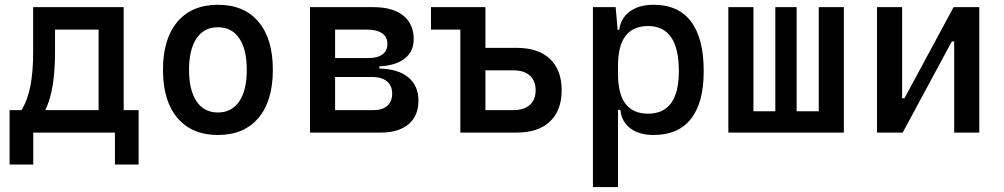

<svg xmlns="http://www.w3.org/2000/svg" viewBox="-20 -547 4142 792"><path d="M19.5 131.8V-92.8H68.8Q94.2 -134.3 105.5 -192.9Q116.7 -251.5 116.7 -329.1V-517.6H490.2V-92.8H551.8V131.8H454.1V0H117.2V131.8ZM386.7 -92.8V-424.8H207V-332.5Q207 -257.3 197.8 -197.8Q188.5 -138.2 167 -92.8Z M878.9 9.8Q771.5 9.8 711.9 -60.5Q652.3 -130.9 652.3 -258.8Q652.3 -387.2 711.9 -457.3Q771.5 -527.3 878.9 -527.3Q986.8 -527.3 1046.1 -457.3Q1105.5 -387.2 1105.5 -258.8Q1105.5 -130.9 1046.1 -60.5Q986.8 9.8 878.9 9.8ZM878.9 -83Q936 -83 967 -128.9Q998 -174.8 998 -258.8Q998 -343.3 967 -388.9Q936 -434.6 878.9 -434.6Q821.8 -434.6 790.8 -388.9Q759.8 -343.3 759.8 -258.8Q759.8 -174.8 790.8 -128.9Q821.8 -83 878.9 -83Z M1258.8 0V-517.6H1519.5Q1599.1 -517.6 1642.8 -483.2Q1686.5 -448.7 1686.5 -385.7Q1686.5 -334.5 1649.4 -305.4Q1612.3 -276.4 1544.9 -273.4V-264.2Q1621.6 -262.7 1663.8 -228.3Q1706.1 -193.8 1706.1 -131.8Q1706.1 -68.8 1665 -34.4Q1624 0 1549.8 0ZM1362.3 -92.8H1521.5Q1557.6 -92.8 1577.6 -110.6Q1597.7 -128.4 1597.7 -161.1Q1597.7 -193.8 1575.9 -211.7Q1554.2 -229.5 1514.6 -229.5H1362.3ZM1362.3 -307.6H1502Q1538.1 -307.6 1558.1 -323Q1578.1 -338.4 1578.1 -366.2Q1578.1 -394 1556.4 -409.4Q1534.7 -424.8 1495.1 -424.8H1362.3Z M1878.9 0V-424.8H1757.8V-517.6H1982.4V-349.6H2111.3Q2200.2 -349.6 2248.5 -304Q2296.9 -258.3 2296.9 -174.8Q2296.9 -91.3 2248.5 -45.7Q2200.2 0 2111.3 0ZM1982.4 -92.8H2097.7Q2141.6 -92.8 2165.5 -114.3Q2189.5 -135.7 2189.5 -174.8Q2189.5 -213.9 2165.5 -235.4Q2141.6 -256.8 2097.7 -256.8H1982.4Z M2425.8 224.6V-517.6H2519.5L2527.8 -423.8H2534.2Q2541 -472.7 2578.4 -500Q2615.7 -527.3 2676.3 -527.3Q2778.3 -527.3 2830.6 -458Q2882.8 -388.7 2882.8 -253.9Q2882.8 -124 2830.6 -57.1Q2778.3 9.8 2676.3 9.8Q2616.7 9.8 2580.3 -17.6Q2543.9 -44.9 2539.1 -93.8H2529.3V224.6ZM2529.3 -241.2Q2529.3 -78.1 2653.3 -78.1Q2780.3 -78.1 2780.3 -253.9Q2780.3 -439.5 2653.3 -439.5Q2529.3 -439.5 2529.3 -276.4Z M2984.4 0V-517.6H3087.9V-87.9H3178.2V-517.6H3266.1V-87.9H3357.4V-517.6H3460.9V0Z M3597.7 0V-517.6H3701.2V-141.6H3710.9L3913.6 -517.6H4019.5V0H3916V-376H3906.2L3703.6 0Z"/></svg>

Font: Cascadia Mono PL
Style: Regular
Weight: 400
Monospace: yes
Designer: Aaron Bell
Foundry: Saja Typeworks
Version: Version 2404.023; ttfautohint (v1.8.4)